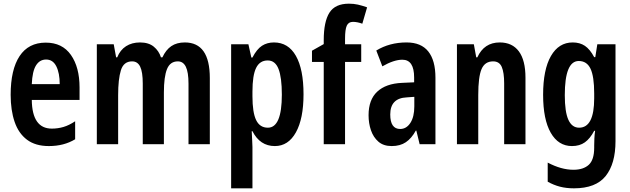

<svg xmlns="http://www.w3.org/2000/svg" viewBox="-20 -785 3429 1045"><path d="M229 -553Q319 -553 366 -486Q413 -419 413 -309V-241H153Q155 -85 262 -85Q295 -85 325.5 -94Q356 -103 389 -125V-27Q328 10 246 10Q173 10 127 -24.5Q81 -59 59.5 -122Q38 -185 38 -269Q38 -406 86.5 -479.5Q135 -553 229 -553ZM231 -461Q196 -461 176 -429Q156 -397 153 -327H305Q305 -387 286.5 -424Q268 -461 231 -461Z M986 -554Q1122 -554 1122 -360V0H1006V-329Q1006 -392 991.5 -421.5Q977 -451 948 -451Q906 -451 889 -409Q872 -367 872 -282V0H757V-330Q757 -393 743 -422Q729 -451 699 -451Q653 -451 638 -402.5Q623 -354 623 -267V0H507V-544H599L612 -473H618Q634 -513 666 -533.5Q698 -554 742 -554Q789 -554 817 -531Q845 -508 856 -473H864Q883 -514 912.5 -534Q942 -554 986 -554Z M1471 -554Q1549 -554 1590.5 -481Q1632 -408 1632 -272Q1632 -139 1590.5 -64.5Q1549 10 1476 10Q1395 10 1354 -71H1350Q1351 -43 1352.5 -21.5Q1354 0 1354 15V240H1238V-544H1332L1348 -472H1354Q1378 -518 1406 -536Q1434 -554 1471 -554ZM1437 -456Q1394 -456 1374 -415.5Q1354 -375 1354 -286V-261Q1354 -173 1374 -131.5Q1394 -90 1438 -90Q1514 -90 1514 -270Q1514 -363 1496 -409.5Q1478 -456 1437 -456Z M1946 -448H1858V0H1742V-448H1678V-509L1742 -545V-566Q1742 -667 1773 -716Q1804 -765 1879 -765Q1905 -765 1927.5 -760Q1950 -755 1978 -745L1952 -656Q1938 -661 1925.5 -663.5Q1913 -666 1901 -666Q1877 -666 1867.5 -645.5Q1858 -625 1858 -574V-544H1946Z M2193 -554Q2272 -554 2311 -505Q2350 -456 2350 -362V0H2264L2246 -74H2243Q2220 -32 2189 -11Q2158 10 2112 10Q2067 10 2039.5 -14Q2012 -38 1999 -76Q1986 -114 1986 -158Q1986 -242 2033 -286Q2080 -330 2168 -334L2234 -337V-363Q2234 -460 2170 -460Q2124 -460 2061 -424L2028 -510Q2100 -554 2193 -554ZM2194 -255Q2104 -251 2104 -162Q2104 -83 2158 -83Q2192 -83 2213.5 -116Q2235 -149 2235 -206V-258Z M2700 -554Q2768 -554 2804 -505.5Q2840 -457 2840 -362V0H2724V-331Q2724 -390 2711 -420.5Q2698 -451 2664 -451Q2619 -451 2601 -409Q2583 -367 2583 -268V0H2467V-544H2559L2572 -473H2578Q2615 -554 2700 -554Z M3097 -554Q3136 -554 3163.5 -535.5Q3191 -517 3214 -474H3220L3231 -544H3330V-17Q3330 106 3276.5 173Q3223 240 3104 240Q3062 240 3027.5 231Q2993 222 2961 204V100Q3035 139 3101 139Q3155 139 3184.5 112Q3214 85 3214 19V7Q3214 -9 3215 -31Q3216 -53 3219 -73H3214Q3192 -31 3163.5 -10.5Q3135 10 3093 10Q3019 10 2977.5 -62.5Q2936 -135 2936 -269Q2936 -406 2978.5 -480Q3021 -554 3097 -554ZM3130 -453Q3054 -453 3054 -267Q3054 -176 3073.5 -133Q3093 -90 3132 -90Q3214 -90 3214 -250V-276Q3214 -369 3194 -411Q3174 -453 3130 -453Z"/></svg>

Font: Noto Sans Bengali ExtraCondensed SemiBold
Style: Regular
Weight: 600
Width: 2
Designer: Joana Ranito - Universal Thirst; Jelle Bosma - Monotype Design Team
Foundry: Universal Thirst ehf.
Version: Version 3.000; ttfautohint (v1.8.4.7-5d5b)